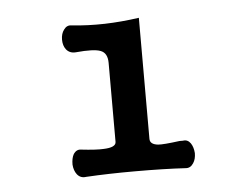

<svg xmlns="http://www.w3.org/2000/svg" viewBox="-36 -772 572 435"><g transform="rotate(-5 250.0 -554.5)"><path d="M216.8 -632.8V-453.1Q216.8 -440.4 188.5 -439.5Q171.9 -438.5 137.7 -442.4Q127 -444.3 120.1 -433.6Q115.2 -424.8 115.2 -410.2Q116.2 -396.5 123 -387.7Q130.9 -377.9 143.6 -379.9Q194.3 -382.8 253.9 -382.8Q321.3 -382.8 370.1 -379.9Q380.9 -378.9 387.7 -389.6Q393.6 -398.4 393.6 -412.1Q392.6 -425.8 386.7 -434.6Q379.9 -444.3 369.1 -442.4H361.3Q324.2 -437.5 312.5 -438.5Q293.9 -440.4 293.9 -453.1V-728.5Q252.9 -722.7 215.8 -721.7Q177.7 -720.7 140.6 -724.6Q129.9 -726.6 123 -716.8Q116.2 -708 116.2 -694.3Q116.2 -680.7 123 -671.9Q130.9 -662.1 144.5 -663.1Q186.5 -667 201.2 -661.1Q216.8 -655.3 216.8 -632.8Z"/></g></svg>

Font: Gungsuh
Style: Regular
Weight: 400
Version: Version 2.21